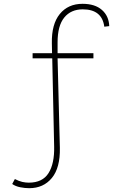

<svg xmlns="http://www.w3.org/2000/svg" viewBox="-20 -770 640 1007"><path d="M151 -491H253L252 -543Q250 -643 293.5 -696.5Q337 -750 413 -750Q478 -750 514.5 -718Q551 -686 553 -633L527 -630Q515 -721 414 -721Q352 -721 317 -678Q282 -635 282 -548V-491H470V-464H282L294 6Q296 110 252 163.5Q208 217 133 217Q110 217 85.5 212Q61 207 44 195L58 169Q79 180 96.5 184Q114 188 131 188Q203 188 234.5 138Q266 88 264 -1L254 -464H151Z"/></svg>

Font: Livvic Thin
Style: Regular
Weight: 250
Designer: Jacques Le Bailly, Baron von Fonthausen
Version: Version 1.001; ttfautohint (v1.8.2)